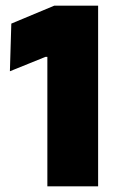

<svg xmlns="http://www.w3.org/2000/svg" viewBox="-20 -659 418 679"><path d="M147.5 0V-458H141L15 -407L20 -575.5L172 -639H327V0Z"/></svg>

Font: Anek Gurmukhi Medium ExtraBold
Style: Regular
Weight: 800
Version: Version 1.003